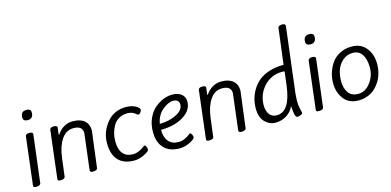

<svg xmlns="http://www.w3.org/2000/svg" viewBox="-79 -1364 3778 1856"><g transform="rotate(-15 1809.5 -436.5)"><path d="M96 14Q81 14 75 10Q69 6 69 -6L126 -482Q129 -507 165 -507Q201 -507 201 -487L143 -11Q140 14 96 14ZM241 -692Q241 -630 184 -630Q139 -630 139 -668Q139 -729 196 -729Q241 -729 241 -692Z M678 -353 680 -368Q680 -441 590 -441Q516 -441 470 -373.5Q424 -306 410 -195L387 -11Q384 14 340 14Q325 14 319 10Q313 6 313 -6L370 -482Q373 -507 409 -507Q445 -507 445 -487L436 -417H442Q504 -507 600 -507Q676 -507 716.5 -471.5Q757 -436 757 -374Q757 -365 711 -11Q708 14 662 14Q636 14 636 -6Z M1132 -507Q1187 -507 1226 -486Q1265 -465 1265 -447Q1265 -432 1253.5 -418.5Q1242 -405 1233 -405Q1224 -405 1213 -415Q1180 -445 1131 -445Q1082 -445 1045.5 -424Q1009 -403 989 -368Q948 -297 948 -214.5Q948 -132 982.5 -90Q1017 -48 1083 -48Q1113 -48 1142.5 -61Q1172 -74 1189 -87.5Q1206 -101 1207 -101Q1218 -101 1225.5 -86Q1233 -71 1233 -56Q1233 -38 1180.5 -12Q1128 14 1079 14Q975 14 920.5 -44.5Q866 -103 866 -215.5Q866 -328 939 -417.5Q1012 -507 1132 -507Z M1648 -395Q1648 -420 1632.5 -433.5Q1617 -447 1592 -447Q1538 -447 1480 -397.5Q1422 -348 1408 -265Q1501 -265 1574.5 -302Q1648 -339 1648 -395ZM1323 -207Q1323 -280 1350 -340Q1377 -400 1418 -435Q1504 -507 1596 -507Q1651 -507 1686 -480.5Q1721 -454 1721 -405Q1721 -317 1629.5 -261.5Q1538 -206 1404 -206Q1404 -131 1439 -89.5Q1474 -48 1540 -48Q1571 -48 1600 -61Q1629 -74 1646 -88L1663 -101Q1674 -101 1682 -86Q1690 -71 1690 -56Q1690 -38 1637.5 -12Q1585 14 1536 14Q1432 14 1377.5 -43.5Q1323 -101 1323 -207Z M2165 -353 2167 -368Q2167 -441 2077 -441Q2003 -441 1957 -373.5Q1911 -306 1897 -195L1874 -11Q1871 14 1827 14Q1812 14 1806 10Q1800 6 1800 -6L1857 -482Q1860 -507 1896 -507Q1932 -507 1932 -487L1923 -417H1929Q1991 -507 2087 -507Q2163 -507 2203.5 -471.5Q2244 -436 2244 -374Q2244 -365 2198 -11Q2195 14 2149 14Q2123 14 2123 -6Z M2750 -207Q2746 -164 2746 -127.5Q2746 -91 2755 -55Q2764 -19 2764 -14Q2764 -2 2745 6Q2726 14 2714 14Q2702 14 2696.5 5Q2691 -4 2687.5 -19.5Q2684 -35 2682.5 -49.5Q2681 -64 2679.5 -80.5Q2678 -97 2677 -102Q2654 -48 2603.5 -17Q2553 14 2493 14Q2433 14 2387.5 -32Q2342 -78 2342 -167Q2342 -263 2388 -344Q2415 -391 2455.5 -426.5Q2496 -462 2562 -484.5Q2628 -507 2711 -507L2756 -864Q2757 -887 2802 -887Q2830 -887 2830 -864ZM2680 -445Q2570 -445 2497 -366Q2424 -287 2424 -176Q2424 -123 2449 -87.5Q2474 -52 2522 -52Q2656 -52 2687 -304L2704 -442Q2697 -445 2680 -445Z M2926 14Q2911 14 2905 10Q2899 6 2899 -6L2956 -482Q2959 -507 2995 -507Q3031 -507 3031 -487L2973 -11Q2970 14 2926 14ZM3071 -692Q3071 -630 3014 -630Q2969 -630 2969 -668Q2969 -729 3026 -729Q3071 -729 3071 -692Z M3391 -507Q3484 -507 3535.5 -442Q3587 -377 3587 -283Q3587 -159 3513.5 -72.5Q3440 14 3323 14Q3230 14 3179.5 -49.5Q3129 -113 3127 -207Q3127 -316 3188 -407Q3219 -452 3271.5 -479.5Q3324 -507 3391 -507ZM3285 -408.5Q3243 -372 3225 -321.5Q3207 -271 3207 -205.5Q3207 -140 3238 -94Q3269 -48 3338.5 -48Q3408 -48 3459 -115Q3510 -182 3510 -266Q3510 -350 3478 -397.5Q3446 -445 3386.5 -445Q3327 -445 3285 -408.5Z"/></g></svg>

Font: Kite One
Style: Regular
Weight: 400
Designer: Eduardo Rodriguez Tunni
Foundry: Eduardo Rodriguez Tunni
Version: Version 1.001